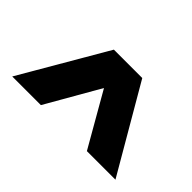

<svg xmlns="http://www.w3.org/2000/svg" viewBox="-63 -946 782 782"><g transform="rotate(45 328.0 -555.0)"><path d="M30.5 -370 246 -740H409.5L625 -370H460.5L328 -601L195.5 -370Z"/></g></svg>

Font: Encode Sans SmExp
Style: Bold
Weight: 700
Width: 6
Designer: Multiple Designers
Foundry: Impallari Type
Version: Version 3.002; ttfautohint (v1.8.3) -l 8 -r 50 -G 200 -x 14 